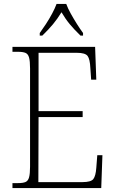

<svg xmlns="http://www.w3.org/2000/svg" viewBox="-20 -951 584 971"><path d="M43 0V-25H72Q96 -25 109 -30.5Q122 -36 127 -54Q132 -72 132 -108V-605Q132 -642 127 -660Q122 -678 109 -683.5Q96 -689 72 -689H43V-714H461L467 -548H441L437 -606Q435 -652 423 -668Q411 -684 368 -684H175V-389H398V-359H175L174 -30H397Q440 -30 452 -45.5Q464 -61 467 -102L472 -166H498L492 0ZM181 -784Q195 -803 212 -829Q229 -855 243.5 -882Q258 -909 266 -931H315Q323 -909 338 -882Q353 -855 369.5 -829Q386 -803 400 -784V-771H387Q355 -802 333 -828.5Q311 -855 291 -889Q270 -855 248 -828.5Q226 -802 194 -771H181Z"/></svg>

Font: Noto Serif Tamil SemiCondensed ExtraLight
Style: Italic
Weight: 200
Width: 4
Italic angle: -12°
Designer: Indian Type Foundry, Tom Grace, and the Monotype Design Team
Foundry: Monotype Imaging Inc.
Version: Version 2.003; ttfautohint (v1.8.4.7-5d5b)